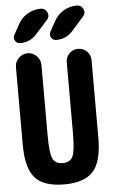

<svg xmlns="http://www.w3.org/2000/svg" viewBox="-63 -1012 627 1062"><g transform="rotate(-5 250.0 -480.5)"><path d="M279.3 -896.5Q297.9 -930.7 332 -950.2Q366.2 -969.7 405.3 -969.7Q429.7 -969.7 439.9 -946.8Q450.2 -923.8 433.6 -906.2L367.2 -831.1Q331.1 -790 275.4 -790Q256.8 -790 247.6 -805.7Q238.3 -821.3 247.1 -837.9ZM75.2 -790Q56.6 -790 47.4 -805.7Q38.1 -821.3 46.9 -837.9L79.1 -896.5Q97.7 -930.7 131.8 -950.2Q166 -969.7 205.1 -969.7Q229.5 -969.7 239.7 -946.8Q250 -923.8 234.4 -906.2L167 -831.1Q130.9 -790 75.2 -790ZM460 -661.1V-230.5Q460 -98.6 411.1 -44.4Q362.3 9.8 250 9.8Q137.7 9.8 88.9 -43.9Q40 -97.7 40 -230.5V-659.2Q40 -688.5 61 -709.5Q82 -730.5 110.8 -730.5Q139.6 -730.5 160.6 -709.5Q181.6 -688.5 181.6 -659.2V-269.5Q181.6 -168.9 196.3 -138.7Q210.9 -108.4 252 -108.4Q293 -108.4 307.6 -138.7Q322.3 -168.9 322.3 -269.5V-661.1Q322.3 -690.4 342.3 -710.4Q362.3 -730.5 391.1 -730.5Q419.9 -730.5 439.9 -710.4Q460 -690.4 460 -661.1Z"/></g></svg>

Font: Rounded-X Mgen+ 1m bold
Style: Bold
Weight: 700
Designer: [Source Han Sans]
Ryoko NISHIZUKA  (kana & ideographs); Paul D. Hunt (Latin, Greek & Cyrillic); Wenlong ZHANG  (bopomofo
Version: Version 1.059.20150602